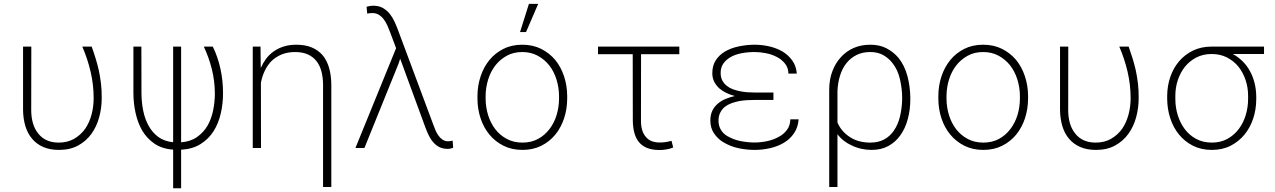

<svg xmlns="http://www.w3.org/2000/svg" viewBox="-20 -771 6641 1000"><path d="M143.1 -528.3H100.1V-198.7Q100.6 -152.3 112.3 -113.8Q124 -75.2 147.5 -47.9Q170.4 -20.5 205.3 -5.4Q240.2 9.8 287.1 9.8Q344.7 9.8 386.5 -12.9Q428.2 -35.6 455.6 -73.2Q482.9 -110.8 496.3 -159.4Q509.8 -208 509.8 -260.3Q510.3 -298.3 506.1 -334.5Q502 -370.6 494.6 -404.8Q487.3 -436.5 477.8 -467.5Q468.3 -498.5 457.5 -528.3H408.7Q436.5 -463.9 452.1 -396.5Q467.8 -329.1 467.8 -259.3Q467.8 -215.8 456.8 -174.3Q445.8 -132.8 423.8 -100.6Q400.9 -68.4 366.5 -48.3Q332 -28.3 285.6 -28.3Q249.5 -28.3 222.9 -40.8Q196.3 -53.2 178.7 -76.2Q160.6 -98.6 151.6 -129.4Q142.6 -160.2 142.6 -197.8Z M923.3 -528.3H881.8V-30.3Q835.9 -34.7 804.7 -57.6Q773.4 -80.6 753.9 -116.2Q734.4 -151.4 725.6 -196Q716.8 -240.7 716.8 -288.1L716.3 -528.3H674.8V-289.1Q674.8 -232.9 686.3 -181.9Q697.8 -130.9 720.2 -91.8Q744.6 -50.3 784.4 -22.9Q824.2 4.4 881.8 8.3V209.5H923.3V8.8Q983.4 5.4 1025.1 -21Q1066.9 -47.4 1092.8 -88.4Q1118.2 -128.9 1129.9 -180.2Q1141.6 -231.4 1141.6 -285.2Q1141.6 -352.5 1127.9 -413.8Q1114.3 -475.1 1088.4 -528.3H1041.5Q1068.4 -471.2 1083.5 -410.2Q1098.6 -349.1 1099.1 -284.7Q1099.1 -240.2 1090.1 -196.3Q1081.1 -152.3 1061 -116.7Q1040 -81.1 1006.3 -57.4Q972.7 -33.7 923.3 -29.8Z M1296.4 0H1339.4L1338.9 -339.4Q1344.7 -372.1 1358.4 -401.1Q1372.1 -430.2 1393.6 -452.6Q1415.5 -474.1 1446.3 -487.1Q1477.1 -500 1517.1 -500Q1555.2 -500 1582.8 -487.8Q1610.4 -475.6 1627.9 -453.1Q1645.5 -431.2 1653.8 -400.1Q1662.1 -369.1 1662.6 -332V203.1H1705.6V-331.5Q1705.1 -378.9 1694.1 -417.2Q1683.1 -455.6 1661.1 -482.4Q1638.2 -509.3 1604.2 -523.7Q1570.3 -538.1 1523.4 -538.1Q1486.8 -538.1 1457 -528.6Q1427.2 -519 1403.8 -502Q1381.8 -486.3 1365.7 -464.6Q1349.6 -442.9 1338.4 -417.5L1337.9 -425.8L1336.9 -528.3H1296.4Z M1877.9 0 2056.6 -441.4 2064 -465.3 2072.8 -441.9 2195.3 -107.9Q2203.6 -85.4 2213.4 -65.2Q2223.1 -44.9 2236.8 -29.8Q2250.5 -13.7 2269 -4.6Q2287.6 4.4 2312 4.4Q2319.3 4.4 2326.7 2.7Q2334 1 2340.3 -1.5L2337.4 -38.6Q2331.5 -37.1 2325.9 -36.1Q2320.3 -35.2 2314 -35.2Q2297.4 -35.2 2284.9 -43.7Q2272.5 -52.2 2263.7 -64.9Q2254.4 -77.6 2248 -93Q2241.7 -108.4 2236.3 -123L2053.2 -613.8Q2045.4 -635.3 2034.9 -658Q2024.4 -680.7 2009.8 -699.2Q1994.6 -717.8 1973.4 -729.7Q1952.1 -741.7 1922.4 -741.2Q1914.1 -741.2 1905.3 -739.5Q1896.5 -737.8 1889.2 -735.8L1892.6 -700.2Q1898.4 -701.2 1905.3 -702.1Q1912.1 -703.1 1918.5 -703.1Q1939 -703.1 1953.9 -693.6Q1968.8 -684.1 1979.5 -669.4Q1990.2 -654.8 1998 -637Q2005.9 -619.1 2012.2 -602.1L2043 -520L1831.1 0Z M2466.8 -272.9V-254.9Q2467.3 -202.1 2483.2 -154.3Q2499 -106.4 2529.3 -69.8Q2559.1 -33.7 2602.3 -12Q2645.5 9.8 2701.2 9.8Q2756.3 9.8 2799.6 -12Q2842.8 -33.7 2872.6 -70.3Q2902.3 -106.9 2918 -154.8Q2933.6 -202.6 2934.1 -254.9V-272.9Q2933.6 -325.7 2917.7 -373.8Q2901.9 -421.9 2872.1 -458.5Q2841.8 -494.6 2798.6 -516.4Q2755.4 -538.1 2700.2 -538.1Q2645 -538.1 2601.8 -516.4Q2558.6 -494.6 2528.8 -458Q2499 -421.4 2483.2 -373.5Q2467.3 -325.7 2466.8 -272.9ZM2509.3 -254.9V-272.9Q2509.8 -315.9 2522.5 -356.9Q2535.2 -397.9 2559.6 -429.7Q2584 -460.9 2619.1 -480.5Q2654.3 -500 2700.2 -500Q2745.6 -500 2781.2 -480.5Q2816.9 -460.9 2841.3 -429.7Q2865.7 -397.9 2878.4 -356.9Q2891.1 -315.9 2891.6 -272.9V-254.9Q2891.1 -211.4 2878.7 -170.9Q2866.2 -130.4 2841.8 -98.6Q2817.4 -66.4 2782.2 -47.4Q2747.1 -28.3 2701.2 -28.3Q2655.3 -28.3 2619.6 -47.4Q2584 -66.4 2559.6 -98.1Q2535.2 -129.9 2522.5 -170.7Q2509.8 -211.4 2509.3 -254.9ZM2734.9 -751 2688.5 -604H2719.7L2783.2 -751Z M3518.1 -488.8V-528.3H3094.7V-488.8H3275.4L3275.9 -143.1Q3276.4 -106 3284.4 -77.4Q3292.5 -48.8 3309.1 -29.3Q3326.2 -9.8 3351.3 0Q3376.5 9.8 3411.6 10.3Q3421.4 10.3 3430.7 9.8Q3439.9 9.3 3449.7 7.3Q3458.5 6.3 3467.5 3.7Q3476.6 1 3486.3 -2.9L3477.5 -37.6Q3463.9 -33.7 3448 -31.2Q3432.1 -28.8 3416 -28.8Q3391.1 -28.8 3373 -36.4Q3355 -43.9 3343.3 -58.6Q3331.1 -72.3 3324.7 -93.5Q3318.4 -114.7 3318.4 -141.6L3318.8 -488.8Z M3679.7 -143.6Q3679.7 -104 3699 -76.2Q3718.3 -48.3 3744.1 -32.2Q3783.2 -8.3 3825.7 0.7Q3868.2 9.8 3910.6 9.8Q3951.2 9.8 3990.7 0.7Q4030.3 -8.3 4062.5 -27.3Q4094.2 -45.9 4115.2 -76.4Q4136.2 -106.9 4139.6 -149.4H4096.2Q4095.7 -117.7 4079.1 -95Q4062.5 -72.3 4036.6 -58.6Q4009.3 -43 3975.6 -35.9Q3941.9 -28.8 3910.6 -28.8Q3875 -28.8 3837.6 -36.1Q3800.3 -43.5 3767.6 -62.5Q3746.1 -75.2 3734.1 -95.9Q3722.2 -116.7 3722.2 -142.1Q3722.2 -166.5 3731.2 -184.3Q3740.2 -202.1 3755.4 -214.8Q3770 -226.1 3789.3 -233.2Q3808.6 -240.2 3830.1 -244.6Q3850.1 -248 3871.1 -249.3Q3892.1 -250.5 3910.6 -250.5H4008.3V-289.1H3910.6Q3892.6 -289.1 3872.8 -290.5Q3853 -292 3833.5 -295.9Q3814.5 -299.8 3797.1 -306.2Q3779.8 -312.5 3766.6 -323.2Q3751 -335 3742.2 -351.6Q3733.4 -368.2 3733.4 -390.6Q3733.4 -418 3745.8 -437.5Q3758.3 -457 3781.2 -471.2Q3805.2 -486.3 3839.6 -493.2Q3874 -500 3910.6 -500Q3939 -500 3969.7 -493.9Q4000.5 -487.8 4026.4 -474.1Q4051.8 -460.9 4068.8 -439.5Q4085.9 -418 4086.4 -387.7H4129.9Q4127 -427.2 4106.7 -455.6Q4086.4 -483.9 4056.2 -502.4Q4024.9 -520.5 3987.1 -529.3Q3949.2 -538.1 3910.6 -538.1Q3869.6 -538.1 3828.4 -529.5Q3787.1 -521 3754.9 -502Q3725.6 -484.4 3707.8 -456.8Q3689.9 -429.2 3689.9 -389.6Q3689.9 -364.7 3700 -345.2Q3710 -325.7 3726.6 -310.5Q3742.2 -296.9 3763.2 -286.9Q3784.2 -276.9 3807.1 -271Q3782.2 -265.1 3760 -256.1Q3737.8 -247.1 3720.7 -232.9Q3701.2 -217.3 3690.4 -195.1Q3679.7 -172.9 3679.7 -143.6Z M4721.2 -252V-262.2Q4720.7 -319.8 4706.1 -375Q4691.4 -430.2 4659.2 -470.2Q4633.3 -500.5 4597.4 -519.3Q4561.5 -538.1 4512.7 -538.1Q4464.8 -538.1 4426.3 -521.2Q4387.7 -504.4 4359.9 -473.6Q4331.5 -442.9 4315.2 -399.9Q4298.8 -356.9 4298.8 -303.7V203.1H4341.8V-72.3Q4355.5 -53.2 4374.3 -38.6Q4393.1 -23.9 4414.6 -14.2Q4438.5 -2.4 4465.1 3.7Q4491.7 9.8 4519 9.8Q4569.8 9.8 4606.4 -10.3Q4643.1 -30.3 4668 -64.5Q4694.8 -101.1 4708 -150.6Q4721.2 -200.2 4721.2 -252ZM4678.7 -262.2V-252Q4677.7 -208.5 4667.7 -165.5Q4657.7 -122.6 4635.3 -90.3Q4615.2 -61 4585 -44.7Q4554.7 -28.3 4512.7 -28.3Q4482.4 -28.3 4456.3 -35.2Q4430.2 -42 4408.7 -55.7Q4386.7 -69.3 4369.6 -88.6Q4352.5 -107.9 4341.8 -132.8V-295.9Q4343.3 -337.9 4355 -376.5Q4366.7 -415 4389.6 -443.4Q4410.6 -469.2 4441.2 -484.6Q4471.7 -500 4512.7 -500Q4551.8 -500 4580.1 -484.1Q4608.4 -468.3 4627.9 -442.9Q4655.8 -408.2 4667.2 -358.6Q4678.7 -309.1 4678.7 -262.2Z M4867.2 -272.9V-254.9Q4867.7 -202.1 4883.5 -154.3Q4899.4 -106.4 4929.7 -69.8Q4959.5 -33.7 5002.7 -12Q5045.9 9.8 5101.6 9.8Q5156.7 9.8 5200 -12Q5243.2 -33.7 5272.9 -70.3Q5302.7 -106.9 5318.4 -154.8Q5334 -202.6 5334.5 -254.9V-272.9Q5334 -325.7 5318.1 -373.8Q5302.2 -421.9 5272.5 -458.5Q5242.2 -494.6 5199 -516.4Q5155.8 -538.1 5100.6 -538.1Q5045.4 -538.1 5002.2 -516.4Q4959 -494.6 4929.2 -458Q4899.4 -421.4 4883.5 -373.5Q4867.7 -325.7 4867.2 -272.9ZM4909.7 -254.9V-272.9Q4910.2 -315.9 4922.9 -356.9Q4935.5 -397.9 4960 -429.7Q4984.4 -460.9 5019.5 -480.5Q5054.7 -500 5100.6 -500Q5146 -500 5181.6 -480.5Q5217.3 -460.9 5241.7 -429.7Q5266.1 -397.9 5278.8 -356.9Q5291.5 -315.9 5292 -272.9V-254.9Q5291.5 -211.4 5279.1 -170.9Q5266.6 -130.4 5242.2 -98.6Q5217.8 -66.4 5182.6 -47.4Q5147.5 -28.3 5101.6 -28.3Q5055.7 -28.3 5020 -47.4Q4984.4 -66.4 4960 -98.1Q4935.5 -129.9 4922.9 -170.7Q4910.2 -211.4 4909.7 -254.9Z M5543.9 -528.3H5501V-198.7Q5501.5 -152.3 5513.2 -113.8Q5524.9 -75.2 5548.3 -47.9Q5571.3 -20.5 5606.2 -5.4Q5641.1 9.8 5688 9.8Q5745.6 9.8 5787.4 -12.9Q5829.1 -35.6 5856.4 -73.2Q5883.8 -110.8 5897.2 -159.4Q5910.6 -208 5910.6 -260.3Q5911.1 -298.3 5907 -334.5Q5902.8 -370.6 5895.5 -404.8Q5888.2 -436.5 5878.7 -467.5Q5869.1 -498.5 5858.4 -528.3H5809.6Q5837.4 -463.9 5853 -396.5Q5868.7 -329.1 5868.7 -259.3Q5868.7 -215.8 5857.7 -174.3Q5846.7 -132.8 5824.7 -100.6Q5801.8 -68.4 5767.3 -48.3Q5732.9 -28.3 5686.5 -28.3Q5650.4 -28.3 5623.8 -40.8Q5597.2 -53.2 5579.6 -76.2Q5561.5 -98.6 5552.5 -129.4Q5543.5 -160.2 5543.5 -197.8Z M6563.5 -489.7V-528.3H6290.5Q6236.3 -528.3 6193.6 -507.6Q6150.9 -486.8 6121.1 -451.7Q6091.3 -417 6075.4 -370.6Q6059.6 -324.2 6059.1 -272.9V-254.9Q6059.6 -202.6 6075.2 -154.8Q6090.8 -106.9 6120.6 -70.3Q6150.4 -33.7 6193.4 -12Q6236.3 9.8 6291.5 9.8Q6347.2 9.8 6389.9 -12.2Q6432.6 -34.2 6462.4 -70.8Q6491.7 -106.9 6507.1 -153.8Q6522.5 -200.7 6522.9 -251V-269.5Q6522.5 -306.2 6513.9 -339.8Q6505.4 -373.5 6489.3 -402.3Q6474.1 -429.7 6451.9 -451.7Q6429.7 -473.6 6401.4 -489.7ZM6101.6 -254.9V-272.9Q6101.6 -315.4 6114.7 -354.5Q6127.9 -393.6 6151.9 -423.8Q6176.3 -453.6 6211.2 -471.7Q6246.1 -489.7 6290.5 -489.7Q6335.4 -489.7 6370.6 -471.7Q6405.8 -453.6 6430.2 -423.8Q6454.1 -393.6 6467.3 -354.5Q6480.5 -315.4 6480.5 -272.9V-254.9Q6480.5 -211.9 6468 -171.1Q6455.6 -130.4 6431.6 -98.6Q6407.7 -66.9 6372.6 -47.6Q6337.4 -28.3 6291.5 -28.3Q6245.6 -28.3 6210.2 -47.4Q6174.8 -66.4 6150.9 -98.1Q6127 -129.9 6114.3 -170.7Q6101.6 -211.4 6101.6 -254.9Z"/></svg>

Font: Roboto Mono ExtraLight
Style: Regular
Weight: 250
Monospace: yes
Designer: Google
Version: Version 3.000